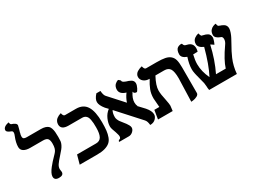

<svg xmlns="http://www.w3.org/2000/svg" viewBox="-55 -1365 2648 1992"><g transform="rotate(-30 1269.0 -368.5)"><path d="M105 -556.2Q105 -535.6 116 -528.8Q127 -522 147.9 -522H315.9Q347.7 -522 368.9 -515.4Q390.1 -508.8 403.1 -497.3Q416 -485.8 422.9 -464.6Q429.7 -443.4 431.9 -420.4Q434.1 -397.5 434.1 -360.8Q434.1 -327.6 432.1 -310.1Q430.2 -292.5 419.7 -271Q409.2 -249.5 396 -233.4Q382.8 -217.3 351.1 -181.2Q314 -140.6 296.9 -115Q279.8 -89.4 279.8 -64Q279.8 -56.2 282.2 -43.9Q284.2 -32.2 284.2 -28.8Q284.2 11.2 230 11.2Q175.8 11.2 175.8 -33.2Q175.8 -51.8 187.7 -75.9Q199.7 -100.1 221.4 -127Q243.2 -153.8 256.8 -168.9L291 -205.1Q316.9 -231.4 326.2 -244.1Q336.4 -257.8 342.3 -278.3Q348.1 -298.8 348.1 -332Q348.1 -371.1 334 -389.6Q319.8 -408.2 276.9 -408.2H126Q77.1 -408.2 49.1 -425.8Q21 -443.4 21 -478Q21 -529.8 47.9 -595.2Q57.1 -616.2 57.1 -629.9Q57.1 -649.9 40 -654.8Q-7.8 -672.9 -7.8 -693.8Q-7.8 -734.4 62 -750Q66.9 -723.1 78.1 -719.2Q100.6 -712.9 116.7 -701.7Q132.8 -690.4 132.8 -674.8Q132.8 -672.4 123.8 -638.9Q114.7 -605.5 111.8 -597.2H112.8Q105 -574.7 105 -556.2Z M823.7 -249Q823.7 -279.8 822.5 -301Q821.3 -322.3 816.9 -344.2Q812.5 -366.2 804.7 -379.4Q796.9 -392.6 783 -400.9Q769 -409.2 749.5 -409.2H585.4Q496.6 -409.2 496.6 -473.1Q496.6 -493.2 505.1 -509.8Q513.7 -526.4 525.9 -535.4Q538.1 -544.4 550.3 -550.5Q562.5 -556.6 571.3 -558.6L579.6 -561Q586.9 -522 607.4 -522H738.8Q825.2 -522 864.5 -458.7Q903.8 -395.5 903.8 -266.1Q903.8 -207 899.4 -168Q895 -128.9 882.1 -94.5Q869.1 -60.1 845.7 -40.8Q822.3 -21.5 784.7 -10.7Q747.1 0 692.4 0H482.4L511.7 -106H739.7Q784.7 -106 804.2 -141.1Q823.7 -176.3 823.7 -249Z M1410.6 -440.9Q1410.6 -418.5 1394.8 -387.2Q1378.9 -356 1370.6 -356Q1347.2 -356 1338.4 -372.1H1339.4Q1335.9 -377.9 1340.3 -379.4H1339.8Q1337.4 -379.9 1334.5 -379.9Q1296.4 -323.2 1296.4 -274.9Q1296.4 -247.1 1306.6 -230H1302.2L1368.7 -159.2Q1412.6 -108.4 1412.6 -67.9Q1412.6 -40 1388.4 -15.6Q1364.3 8.8 1322.3 8.8Q1317.9 -37.6 1301.3 -55.2H1302.2L1061.5 -320.8Q1044.4 -292.5 1044.4 -245.1Q1044.4 -229.5 1051.8 -212.9Q1059.1 -196.3 1066.4 -186.5Q1073.2 -176.8 1088.4 -158.2L1115.2 -124Q1124 -112.8 1133.3 -95.2Q1142.6 -77.6 1142.6 -64.9Q1142.6 -40.5 1120.4 -20.3Q1098.1 0 1072.3 0H956.5Q952.6 -5.4 958.5 -13.4Q964.4 -21.5 974.6 -22Q979.5 -22.9 983.9 -31.2Q988.3 -39.6 988.3 -49.8Q988.3 -55.2 986.8 -62.5Q985.4 -69.8 983.4 -75.2L979 -90.3L974.6 -105Q951.7 -161.6 951.7 -186Q951.7 -226.1 972.4 -273.4Q993.2 -320.8 1033.7 -351.1Q1029.3 -356 1019 -366.5Q1008.8 -377 1004.4 -381.8Q961.4 -434.6 961.4 -473.1Q961.4 -509.8 1002.4 -555.2H1051.3Q1054.2 -505.9 1071.3 -485.8L1228.5 -312Q1244.1 -361.3 1277.3 -405.8Q1204.6 -427.2 1204.6 -481Q1204.6 -500 1210.9 -515.4Q1217.3 -530.8 1226.3 -539.3Q1235.4 -547.9 1244.6 -553.5Q1253.9 -559.1 1260.3 -561L1266.6 -563Q1287.6 -547.9 1289.6 -542Q1290 -535.6 1292 -531.2Q1293.9 -526.9 1304 -520Q1314 -513.2 1332.5 -506.8Q1347.7 -502.4 1358.6 -498.3Q1369.6 -494.1 1383.1 -486.6Q1396.5 -479 1403.6 -467.3Q1410.6 -455.6 1410.6 -440.9Z M1811.5 13.2 1819.3 -235.8Q1820.3 -244.6 1820.3 -262.2Q1820.3 -343.8 1800 -376.5Q1779.8 -409.2 1730.5 -409.2H1625.5Q1575.2 -315.9 1575.2 -256.8Q1575.2 -211.9 1592.3 -137.2Q1604.5 -75.7 1603.5 -61Q1602.5 -51.8 1599.9 -30.8Q1597.2 -9.8 1596.2 0H1420.4L1437.5 -106H1497.6Q1497.1 -110.4 1494.6 -143.1Q1493.7 -155.3 1492.4 -172.1Q1491.2 -189 1490.2 -200Q1489.3 -210.9 1489.3 -213.9Q1489.3 -268.1 1506.8 -312.7Q1524.4 -357.4 1556.6 -409.2Q1513.2 -409.2 1486.8 -430.9Q1460.4 -452.6 1460.4 -484.9Q1460.4 -502.4 1469.7 -516.8Q1479 -531.2 1492.2 -539.3Q1505.4 -547.4 1518.6 -552.7Q1531.7 -558.1 1541 -560.1L1550.3 -562Q1558.6 -522 1578.6 -522H1703.6Q1766.6 -522 1804 -514.6Q1841.3 -507.3 1865.5 -486.8Q1889.6 -466.3 1898.4 -433.1Q1907.2 -399.9 1907.2 -344.2V-37.1Q1907.2 -17.1 1883.3 -4.6Q1859.4 7.8 1835.4 10.7Z M2533.2 -451.2Q2533.2 -430.7 2522.9 -401.9Q2512.7 -373 2501.5 -352.5L2469.2 -293L2436 -232.4Q2423.3 -208.5 2406.5 -169.4Q2389.6 -130.4 2379.4 -88.1Q2369.1 -45.9 2365.2 0H2033.2Q2028.3 -26.4 2028.3 -48.8Q2026.4 -78.1 2023.9 -87.9Q2020.5 -99.6 2016.1 -118.2L2009.3 -145Q2007.8 -151.4 2002 -173.6Q1996.1 -195.8 1994.4 -203.1Q1992.7 -210.4 1989.3 -226.3Q1985.8 -242.2 1984.9 -253.7Q1983.9 -265.1 1983.9 -276.9Q1983.9 -334 2009.3 -411.1Q1948.2 -433.1 1948.2 -475.1Q1948.2 -502.9 1956.5 -521.5Q1964.8 -540 1976.6 -546.9Q1988.3 -553.7 2000 -556.6Q2011.7 -559.6 2020 -558.6L2028.3 -557.1Q2032.7 -539.6 2040.5 -532.5Q2048.3 -525.4 2068.8 -521Q2134.3 -506.8 2134.3 -442.9Q2134.3 -422.9 2127.9 -403.8Q2084 -403.8 2075.2 -402.8H2074.2Q2059.1 -340.3 2059.1 -293Q2059.1 -205.6 2103 -113.8Q2163.1 -229.5 2211.9 -413.1Q2150.9 -439.5 2150.9 -481.9Q2150.9 -502 2158.9 -517.6Q2167 -533.2 2178.7 -541.5Q2190.4 -549.8 2202.1 -555.4Q2213.9 -561 2222.2 -562.5L2230 -564Q2233.4 -547.9 2237.8 -539.1Q2242.2 -530.3 2244.4 -528.8Q2246.6 -527.3 2251 -525.9Q2252.4 -525.9 2255.4 -525.4Q2258.3 -524.9 2259.3 -524.9Q2260.3 -524.4 2261.7 -523.9Q2263.2 -523.4 2264.2 -522.9Q2279.8 -519.5 2290 -516.1Q2300.3 -512.7 2313 -505.1Q2325.7 -497.6 2332.3 -483.9Q2338.9 -470.2 2338.9 -451.2Q2338.9 -441.9 2331.1 -417.7Q2323.2 -393.6 2314.9 -378.9Q2285.2 -400.4 2278.3 -402.8Q2242.2 -240.7 2176.3 -106H2293Q2318.8 -191.4 2410.2 -321.8Q2432.1 -351.1 2432.1 -380.9Q2432.1 -408.2 2412.1 -415V-414.1Q2351.1 -436.5 2351.1 -474.1Q2351.1 -490.7 2355.7 -504.6Q2360.4 -518.6 2367.7 -527.3Q2375 -536.1 2384 -543Q2393.1 -549.8 2402.1 -553.2Q2411.1 -556.6 2418.5 -558.8Q2425.8 -561 2430.2 -561.5L2435.1 -562Q2437 -548.3 2440.4 -540.3Q2443.8 -532.2 2446 -530.5Q2448.2 -528.8 2453.1 -526.9Q2460.4 -525.4 2461.9 -523.9H2460Q2460.9 -522.9 2461.9 -522.9Q2474.6 -519 2483.4 -515.4Q2492.2 -511.7 2505.4 -503.7Q2518.6 -495.6 2525.9 -482.2Q2533.2 -468.8 2533.2 -451.2Z"/></g></svg>

Font: Linux Libertine G
Style: Bold
Weight: 700
Designer: Philipp H. Poll
Foundry: Philipp H. Poll
Version: Version 5.0.3